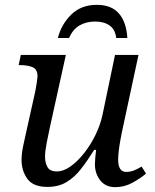

<svg xmlns="http://www.w3.org/2000/svg" viewBox="-20 -763 639 793"><path d="M456 10Q416 10 394 -18Q372 -46 372 -85Q372 -96 373.5 -112Q375 -128 377 -144H369Q341 -99 314 -64.5Q287 -30 254 -10.5Q221 9 176 9Q117 9 93 -24.5Q69 -58 69 -102Q69 -127 75 -157Q81 -187 87 -212L126 -387Q129 -401 132 -422Q135 -443 135 -447Q135 -477 114.5 -485.5Q94 -494 65 -494H57L66 -536H252L186 -237Q180 -210 173 -174Q166 -138 166 -116Q166 -91 176 -73Q186 -55 215 -55Q242 -55 271 -75.5Q300 -96 327 -130Q354 -164 374 -205Q394 -246 403 -287L455 -536H552L483 -215Q481 -204 477 -183Q473 -162 470.5 -140Q468 -118 468 -104Q468 -53 501 -53Q518 -53 532 -58.5Q546 -64 565 -75L583 -46Q561 -27 527.5 -8.5Q494 10 456 10ZM219 -606Q233 -662 274 -702.5Q315 -743 380 -743Q440 -743 471 -707.5Q502 -672 506 -606H460Q456 -641 433 -657.5Q410 -674 373 -674Q336 -674 308.5 -658Q281 -642 265 -606Z"/></svg>

Font: NotoSerif-Italic
Style: Regular
Weight: 400
Italic angle: -12°
Designer: Monotype Design Team
Foundry: Monotype Imaging Inc.
Version: Version 2.007; ttfautohint (v1.8) -l 8 -r 50 -G 200 -x 14 -D